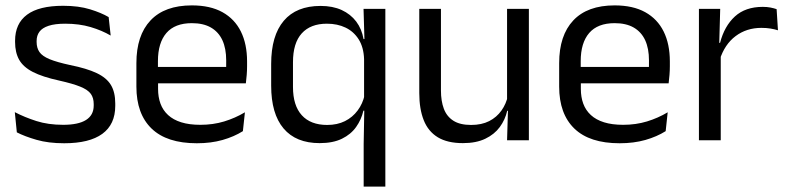

<svg xmlns="http://www.w3.org/2000/svg" viewBox="-20 -521 2922 713"><path d="M218.5 11Q159.5 11 115.5 -1.8Q71.5 -14.5 42.5 -29.5L35 -104.5Q71.5 -85.5 115.2 -71.5Q159 -57.5 214.5 -57.5Q271 -57.5 299.5 -75.5Q328 -93.5 328 -129V-134.5Q328 -157.5 317.2 -172.5Q306.5 -187.5 278.5 -199Q250.5 -210.5 199 -222Q137.5 -235.5 102 -253.8Q66.5 -272 51.2 -299Q36 -326 36 -365V-369.5Q36 -433.5 80.5 -466.5Q125 -499.5 214.5 -499.5Q272 -499.5 314.2 -486.5Q356.5 -473.5 383.5 -457.5L391 -389Q358.5 -408 316.5 -420.5Q274.5 -433 222 -433Q184 -433 160.5 -425.2Q137 -417.5 126.5 -403.2Q116 -389 116 -369V-365Q116 -343 126.5 -327.8Q137 -312.5 164.2 -301.2Q191.5 -290 240 -279.5Q302.5 -267 339.2 -249.5Q376 -232 392 -205.2Q408 -178.5 408 -136.5V-128Q408 -59 360 -24Q312 11 218.5 11Z M711 11Q599.5 11 543 -43.5Q486.5 -98 486.5 -199.5V-286.5Q486.5 -389.5 539 -445.2Q591.5 -501 692.5 -501Q760.5 -501 806 -475.8Q851.5 -450.5 874.5 -404Q897.5 -357.5 897.5 -293V-275Q897.5 -259 896.2 -243Q895 -227 893 -211.5H818.5Q819.5 -235.5 819.8 -257Q820 -278.5 820 -296.5Q820 -341 805.8 -371.8Q791.5 -402.5 763.2 -418.8Q735 -435 692.5 -435Q629.5 -435 598 -398.5Q566.5 -362 566.5 -294V-247.5L567 -237.5V-191Q567 -160.5 576 -136Q585 -111.5 604.2 -93.8Q623.5 -76 653.2 -66.8Q683 -57.5 724 -57.5Q771.5 -57.5 812.5 -70Q853.5 -82.5 889.5 -104L882 -34Q849.5 -13.5 806.5 -1.2Q763.5 11 711 11ZM529 -211.5V-272.5H876V-211.5Z M1167 10.5Q1079 10.5 1033 -44Q987 -98.5 987 -203V-283.5Q987 -388.5 1033.8 -443.8Q1080.5 -499 1170.5 -499Q1215.5 -499 1248.8 -483.8Q1282 -468.5 1302.8 -441Q1323.5 -413.5 1330 -376H1357L1332 -301.5Q1330.5 -345.5 1312 -374.8Q1293.5 -404 1263.2 -418.5Q1233 -433 1194 -433Q1133 -433 1100.5 -397Q1068 -361 1068 -290V-198Q1068 -129 1100.8 -93Q1133.5 -57 1195 -57Q1232.5 -57 1261 -71.2Q1289.5 -85.5 1308.2 -110.8Q1327 -136 1334 -168L1352.5 -110H1329.5Q1322 -77 1302.5 -49.5Q1283 -22 1249.8 -5.8Q1216.5 10.5 1167 10.5ZM1330.5 172V13.5L1333 -125.5L1332 -141.5V-345.5L1333.5 -370.5L1330 -488H1411V172Z M1617.5 -488V-184.5Q1617.5 -146 1628.2 -117.2Q1639 -88.5 1663.5 -72.8Q1688 -57 1729.5 -57Q1768.5 -57 1796.5 -71.2Q1824.5 -85.5 1842.2 -110.5Q1860 -135.5 1866.5 -167L1881 -109.5H1863.5Q1856 -76.5 1836 -49.2Q1816 -22 1782.2 -5.8Q1748.5 10.5 1699 10.5Q1641.5 10.5 1605.8 -11.2Q1570 -33 1553.5 -74.8Q1537 -116.5 1537 -175.5V-488ZM1944 -488V0H1863L1866.5 -117L1863 -122V-488Z M2281 11Q2169.5 11 2113 -43.5Q2056.5 -98 2056.5 -199.5V-286.5Q2056.5 -389.5 2109 -445.2Q2161.5 -501 2262.5 -501Q2330.5 -501 2376 -475.8Q2421.5 -450.5 2444.5 -404Q2467.5 -357.5 2467.5 -293V-275Q2467.5 -259 2466.2 -243Q2465 -227 2463 -211.5H2388.5Q2389.5 -235.5 2389.8 -257Q2390 -278.5 2390 -296.5Q2390 -341 2375.8 -371.8Q2361.5 -402.5 2333.2 -418.8Q2305 -435 2262.5 -435Q2199.5 -435 2168 -398.5Q2136.5 -362 2136.5 -294V-247.5L2137 -237.5V-191Q2137 -160.5 2146 -136Q2155 -111.5 2174.2 -93.8Q2193.5 -76 2223.2 -66.8Q2253 -57.5 2294 -57.5Q2341.5 -57.5 2382.5 -70Q2423.5 -82.5 2459.5 -104L2452 -34Q2419.5 -13.5 2376.5 -1.2Q2333.5 11 2281 11ZM2099 -211.5V-272.5H2446V-211.5Z M2652.5 -298.5 2634 -361 2654 -362Q2670 -424 2709 -459.8Q2748 -495.5 2812.5 -495.5Q2828.5 -495.5 2841.2 -493Q2854 -490.5 2864 -487L2869 -408.5Q2856.5 -412.5 2841.2 -415Q2826 -417.5 2807.5 -417.5Q2752.5 -417.5 2711.8 -387Q2671 -356.5 2652.5 -298.5ZM2575.5 0V-488H2654.5L2650.5 -344L2656.5 -338V0Z"/></svg>

Font: Anek Telugu
Style: Regular
Weight: 400
Designer: Omkar Bhoir (Telugu), Yesha Goshar (Latin)
Foundry: Ek Type
Version: Version 1.003